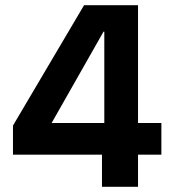

<svg xmlns="http://www.w3.org/2000/svg" viewBox="-20 -720 670 740"><path d="M373 0V-124H30V-236L304 -700H512V-246H602V-124H512V0ZM179 -246H382V-598H379Z"/></svg>

Font: DM Sans 36pt ExtraBold
Style: Regular
Weight: 800
Designer: Colophon Foundry, Jonny Pinhorn
Foundry: Colophon Foundry
Version: Version 4.004;gftools[0.9.30]